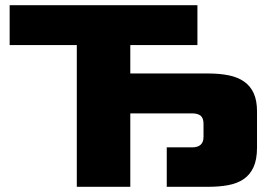

<svg xmlns="http://www.w3.org/2000/svg" viewBox="-20 -720 1068 740"><path d="M276 0V-546.2H17.2V-700H740.9V-546.2H482.2V-436.8H781.8Q826.9 -436.8 862.1 -429.6Q897.2 -422.3 921.4 -405.2Q945.5 -388.1 958.1 -360.1Q970.6 -332.1 970.6 -290.9V-151.2Q970.6 -105.1 957.1 -75.6Q943.5 -46.1 918.7 -29.4Q893.9 -12.7 859.1 -6.3Q824.4 0 781.8 0H622.7V-152.1H720.6Q742.3 -152.1 753.4 -162.2Q764.4 -172.2 764.4 -192.5V-242.7Q764.4 -264.7 753.4 -273.9Q742.3 -283 720.6 -283H482.2V0Z"/></svg>

Font: Science Gothic
Style: Regular
Weight: 400
Designer: Thomas Phinney, Vassil Kateliev, Brandon Buerkle
Foundry: Font Detective LLC
Version: Version 1.018